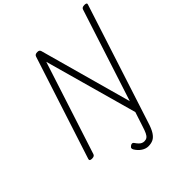

<svg xmlns="http://www.w3.org/2000/svg" viewBox="-370 -1364 1924 1924"><g transform="rotate(-45 592.5 -402.0)"><path d="M774 156Q753 224 729.5 260.5Q706 297 677 311.5Q648 326 608 326Q572 326 537.5 303.5Q503 281 479 242Q472 230 472.5 219.5Q473 209 488 198Q502 188 512 189Q522 190 530 201Q543 220 556.5 234.5Q570 249 584.5 255.5Q599 262 615 262Q637 262 652.5 251Q668 240 680.5 214Q693 188 707 143L757 -10L482 -997L162 -10Q159 2 148.5 8Q138 14 120 14Q84 14 91 -10L447 -1107Q451 -1119 461 -1124.5Q471 -1130 488 -1130Q503 -1130 511 -1125Q519 -1120 523 -1108L795 -126L1113 -1107Q1117 -1119 1127 -1124.5Q1137 -1130 1155 -1130Q1192 -1130 1183 -1107Z"/></g></svg>

Font: Playwrite CU Light
Style: Regular
Weight: 300
Designer: Veronika Burian, José Scaglione
Foundry: TypeTogether
Version: Version 1.002